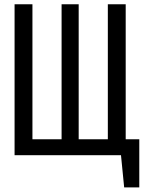

<svg xmlns="http://www.w3.org/2000/svg" viewBox="-20 -708 656 876"><path d="M615.5 -72.5V147H546.5L532 0H510L516.5 -72.5ZM553.5 -688.5V0H46.5V-688.5H128V-72.5H261V-688.5H339V-72.5H472V-688.5Z"/></svg>

Font: Fast_Mono
Style: Regular
Weight: 400
Monospace: yes
Designer: Carrois Corporate, Edenspiekermann AG, Nikita Prokopov
Foundry: Carrois Corporate, Edenspiekermann AG, Nikita Prokopov
Version: Version 5.002